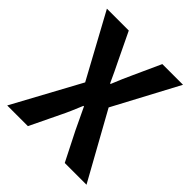

<svg xmlns="http://www.w3.org/2000/svg" viewBox="-198 -882 1024 1024"><g transform="rotate(45 313.5 -370.5)"><path d="M15 0 222 -381 26 -741H191L265 -587Q278 -562 291 -533.5Q304 -505 320 -471H324Q338 -505 350 -533.5Q362 -562 374 -587L444 -741H600L405 -375L613 0H449L366 -164Q353 -192 338.5 -222Q324 -252 308 -286H304Q290 -252 277 -222Q264 -192 250 -164L171 0Z"/></g></svg>

Font: Noto Sans SC Thin
Style: Bold
Weight: 700
Version: Version 2.004-H2;hotconv 1.0.118;makeotfexe 2.5.65603